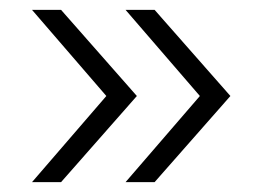

<svg xmlns="http://www.w3.org/2000/svg" viewBox="-20 -444 518 390"><path d="M294 -74H235L386 -249L235 -424H294L448 -249ZM104 -74H45L196 -249L45 -424H104L258 -249Z"/></svg>

Font: Geologica-Sharp
Style: Regular
Weight: 100
Designer: Sindre Bremnes, Frode Helland
Foundry: Monokrom Skriftforlag AS
Version: Version 1.010;gftools[0.9.28]